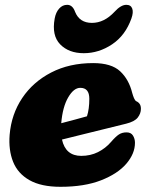

<svg xmlns="http://www.w3.org/2000/svg" viewBox="-20 -740 602 776"><path d="M525.5 -163Q525.5 -119 490.5 -78.2Q455.5 -37.5 388.2 -11.2Q321 15 224.5 15Q146.5 15 99.2 -11.8Q52 -38.5 33 -86Q14 -133.5 19 -195.5Q26 -278.5 69.8 -343.8Q113.5 -409 187 -447Q260.5 -485 356.5 -485Q430 -485 465.5 -452Q501 -419 514.5 -364Q517.5 -353 521.5 -343.5Q525.5 -334 530.5 -331Q539 -327.5 544.2 -320.2Q549.5 -313 549.5 -300Q549.5 -281.5 536.8 -265Q524 -248.5 489.5 -240Q457 -232 412.5 -221Q368 -210 320 -198.2Q272 -186.5 230.5 -176Q245 -110 308.5 -110Q345.5 -110 376 -125.2Q406.5 -140.5 428.5 -166Q447.5 -188 460.5 -196.5Q473.5 -205 491.5 -205Q509.5 -205 517.5 -192Q525.5 -179 525.5 -163ZM304.5 -385Q278 -385 255.5 -346.2Q233 -307.5 227.5 -242Q255 -249 282.5 -256.5Q310 -264 331.5 -270Q341 -299 341 -341Q341 -385 304.5 -385ZM351.5 -647.5Q401 -647.5 442.5 -692Q468.5 -720.5 490.5 -720.5Q509 -720.5 514.5 -705.2Q520 -690 511 -665Q486.5 -596.5 433 -560.8Q379.5 -525 318.5 -525Q258 -525 223.2 -560.8Q188.5 -596.5 201 -665Q205.5 -690 219 -705.2Q232.5 -720.5 251.5 -720.5Q273.5 -720.5 283.5 -692Q301.5 -647.5 351.5 -647.5Z"/></svg>

Font: Fraunces 9pt SuperSoft Black
Style: Italic
Weight: 900
Italic angle: -16°
Version: Version 1.000;[0bf87f6ff]